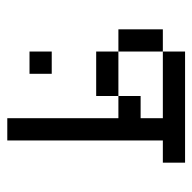

<svg xmlns="http://www.w3.org/2000/svg" viewBox="-20 -708 540 540"><g transform="rotate(-90 250.0 -438.0)"><path d="M375 -562.5V-625H312.5V-562.5ZM125 -250H62.5V-187.5H375V-250H187.5V-312.5H250V-375H187.5V-687.5H125ZM375 -250H437.5Q437.5 -250 437.5 -375H375Q375 -375 375 -250ZM250 -375H375V-437.5H250Z"/></g></svg>

Font: BFUnifontExMono
Style: Regular
Weight: 500
Version: Version 15.0.06